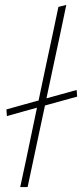

<svg xmlns="http://www.w3.org/2000/svg" viewBox="-20 -759 333 779"><path d="M62 0Q74 -56.5 85.5 -109Q96.5 -161 109 -221.5L130 -322Q101.5 -314 72 -306Q42 -297.5 8 -288L6 -315Q41.5 -325 72 -333.5Q102.5 -342 132 -350L136.5 -351L166.5 -493.5Q180 -557 193 -617Q205.5 -676.5 217 -731L249 -739Q236 -677 223.5 -617.5Q210.5 -558 197 -494L168.5 -360Q197.5 -368 227.2 -376.2Q257 -384.5 291 -394L293 -367Q258 -357.5 226 -348.5Q194 -339.5 166.5 -332L162.5 -331L139 -221Q126 -159.5 115 -108Q104 -56.5 92 0Z"/></svg>

Font: Heraclito Thin
Style: Italic
Weight: 100
Italic angle: -12°
Designer: Kostas Bartsokas (font) & Cristiano Sobral (main changes)
Foundry: Kostas Bartsokas (font) & Cristiano Sobral (main changes)
Version: Version 1.00;July 8, 2020;FontCreator 13.0.0.2655 64-bit